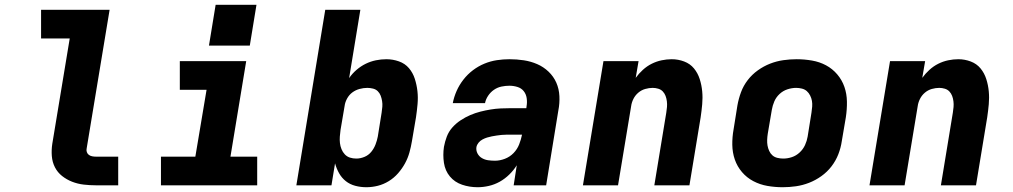

<svg xmlns="http://www.w3.org/2000/svg" viewBox="-20 -776 4240 804"><path d="M382 0Q356 0 330.5 -3Q305 -6 282 -15Q259 -24 240 -39Q221 -54 210 -75.5Q199 -97 197 -122.5Q195 -148 199 -174L272 -615H152V-735H439L343 -155Q341 -147 343.5 -139.5Q346 -132 352 -127.5Q358 -123 366 -121.5Q374 -120 382 -120H475V0Z M654 0V-120H798L845 -400H733V-520H1011L945 -120H1057V0ZM855 -585 883 -756H1054L1026 -585Z M1514 8Q1490 8 1467.5 2Q1445 -4 1428 -17.5Q1411 -31 1400 -50.5Q1389 -70 1383 -92L1368 0H1221L1342 -735H1489L1442 -449Q1455 -468 1473 -483.5Q1491 -499 1511.5 -509Q1532 -519 1554 -523.5Q1576 -528 1598 -528Q1625 -528 1650.5 -519Q1676 -510 1692.5 -490.5Q1709 -471 1717 -446Q1725 -421 1728 -394.5Q1731 -368 1728.5 -340Q1726 -312 1722 -285L1705 -185Q1701 -161 1694.5 -137.5Q1688 -114 1676 -92Q1664 -70 1647 -50.5Q1630 -31 1608 -17.5Q1586 -4 1562 2Q1538 8 1514 8ZM1472 -112Q1489 -112 1506 -119Q1523 -126 1534.5 -140Q1546 -154 1552.5 -171Q1559 -188 1562 -204L1578 -304Q1580 -317 1581 -329Q1582 -341 1580 -353Q1578 -365 1574 -375.5Q1570 -386 1562 -394Q1554 -402 1542 -405Q1530 -408 1518 -408Q1502 -408 1485.5 -403.5Q1469 -399 1455.5 -389Q1442 -379 1433.5 -363.5Q1425 -348 1423 -332L1406 -232Q1404 -218 1403 -204Q1402 -190 1403.5 -177Q1405 -164 1410 -151.5Q1415 -139 1424 -129.5Q1433 -120 1445.5 -116Q1458 -112 1472 -112Z M1980 8Q1946 8 1915 -2.5Q1884 -13 1864 -37Q1844 -61 1839 -94Q1834 -127 1839 -161Q1843 -183 1851 -204Q1859 -225 1874 -242Q1889 -259 1908.5 -272Q1928 -285 1949 -294Q1970 -303 1991.5 -308.5Q2013 -314 2034.5 -317.5Q2056 -321 2077 -322Q2098 -323 2119 -323H2184L2185 -331Q2188 -348 2185.5 -365Q2183 -382 2173 -394.5Q2163 -407 2146.5 -412Q2130 -417 2113 -417Q2097 -417 2080 -413.5Q2063 -410 2048.5 -400Q2034 -390 2024 -375Q2014 -360 2011 -344H1876Q1881 -370 1892 -395Q1903 -420 1920.5 -442.5Q1938 -465 1960.5 -482Q1983 -499 2008.5 -509.5Q2034 -520 2060.5 -524Q2087 -528 2113 -528Q2144 -528 2173.5 -523.5Q2203 -519 2229.5 -507.5Q2256 -496 2277 -476Q2298 -456 2309.5 -430Q2321 -404 2322.5 -373.5Q2324 -343 2318 -313L2267 0H2131L2144 -84Q2131 -63 2112.5 -45Q2094 -27 2072.5 -15Q2051 -3 2027 2.5Q2003 8 1980 8ZM2053 -103Q2073 -103 2094 -111Q2115 -119 2130.5 -135Q2146 -151 2154 -171.5Q2162 -192 2166 -212H2119Q2110 -212 2100 -212Q2090 -212 2080 -211Q2070 -210 2060 -208.5Q2050 -207 2039.5 -205Q2029 -203 2019.5 -200Q2010 -197 2000.5 -192Q1991 -187 1984 -178.5Q1977 -170 1975 -160Q1973 -146 1979.5 -133.5Q1986 -121 1998 -114Q2010 -107 2024 -105Q2038 -103 2053 -103Z M2421 0 2507 -520H2654L2642 -450Q2655 -468 2672 -483.5Q2689 -499 2709 -509Q2729 -519 2750.5 -523.5Q2772 -528 2793 -528Q2820 -528 2845 -518.5Q2870 -509 2886 -489.5Q2902 -470 2910 -445Q2918 -420 2920.5 -393.5Q2923 -367 2920.5 -339.5Q2918 -312 2914 -285L2867 0H2720Q2732 -76 2745 -152Q2758 -228 2770 -304Q2772 -316 2773 -328Q2774 -340 2772.5 -352Q2771 -364 2767 -374.5Q2763 -385 2755.5 -393Q2748 -401 2736.5 -404.5Q2725 -408 2713 -408Q2698 -408 2682 -403.5Q2666 -399 2653 -388Q2640 -377 2632.5 -362Q2625 -347 2623 -332L2568 0Z M3258 8Q3225 8 3193.5 2.5Q3162 -3 3134.5 -17.5Q3107 -32 3087 -55.5Q3067 -79 3057 -108Q3047 -137 3046.5 -169.5Q3046 -202 3052 -235L3068 -335Q3073 -363 3083 -390Q3093 -417 3111 -440.5Q3129 -464 3153.5 -481.5Q3178 -499 3205 -509.5Q3232 -520 3260 -524Q3288 -528 3316 -528Q3348 -528 3380 -522.5Q3412 -517 3439 -502.5Q3466 -488 3486 -464.5Q3506 -441 3516 -412Q3526 -383 3526.5 -350.5Q3527 -318 3522 -285L3505 -185Q3501 -157 3490.5 -130Q3480 -103 3462 -79.5Q3444 -56 3419.5 -38.5Q3395 -21 3368 -10.5Q3341 0 3313 4Q3285 8 3258 8ZM3260 -112Q3278 -112 3296 -118Q3314 -124 3328.5 -137.5Q3343 -151 3351 -168.5Q3359 -186 3362 -204L3378 -304Q3380 -317 3381 -329.5Q3382 -342 3380 -353.5Q3378 -365 3372.5 -376Q3367 -387 3358.5 -394.5Q3350 -402 3338 -405Q3326 -408 3314 -408Q3296 -408 3277.5 -402Q3259 -396 3244.5 -382.5Q3230 -369 3222.5 -351.5Q3215 -334 3212 -316L3195 -216Q3193 -203 3192.5 -190.5Q3192 -178 3194 -166.5Q3196 -155 3201 -144Q3206 -133 3214.5 -125.5Q3223 -118 3235 -115Q3247 -112 3260 -112Z M3621 0 3707 -520H3854L3842 -450Q3855 -468 3872 -483.5Q3889 -499 3909 -509Q3929 -519 3950.5 -523.5Q3972 -528 3993 -528Q4020 -528 4045 -518.5Q4070 -509 4086 -489.5Q4102 -470 4110 -445Q4118 -420 4120.5 -393.5Q4123 -367 4120.5 -339.5Q4118 -312 4114 -285L4067 0H3920Q3932 -76 3945 -152Q3958 -228 3970 -304Q3972 -316 3973 -328Q3974 -340 3972.5 -352Q3971 -364 3967 -374.5Q3963 -385 3955.5 -393Q3948 -401 3936.5 -404.5Q3925 -408 3913 -408Q3898 -408 3882 -403.5Q3866 -399 3853 -388Q3840 -377 3832.5 -362Q3825 -347 3823 -332L3768 0Z"/></svg>

Font: Iosevka SS04 Hv Ex Obl
Style: Regular
Weight: 900
Width: 7
Italic angle: -9°
Monospace: yes
Designer: Belleve Invis
Foundry: Belleve Invis
Version: Version 19.0.0; ttfautohint (v1.8.4)